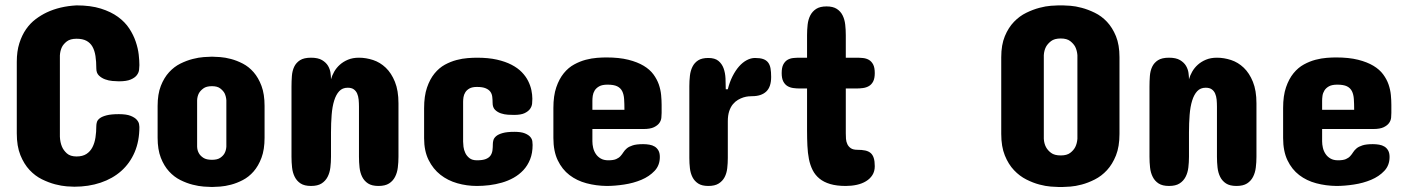

<svg xmlns="http://www.w3.org/2000/svg" viewBox="-20 -708 5358 731"><path d="M271.5 -687.5Q325.2 -687.5 364 -675.3Q402.8 -663.1 429.4 -643.6Q456.1 -624 472.2 -599.4Q488.3 -574.7 496.8 -549.3Q505.4 -523.9 508.1 -500.5Q510.7 -477.1 510.7 -460Q510.7 -452.6 509.5 -442.1Q508.3 -431.6 501 -421.9Q493.7 -412.1 477.8 -405.3Q461.9 -398.4 432.6 -398.4Q422.9 -398.4 408.2 -399.7Q393.6 -400.9 379.9 -406Q366.2 -411.1 356.4 -420.7Q346.7 -430.2 346.7 -447.3Q346.7 -473.6 343.5 -494.6Q340.3 -515.6 332 -530.3Q323.7 -544.9 309.1 -552.7Q294.4 -560.5 271.5 -560.5Q247.6 -560.5 234.6 -550.5Q221.7 -540.5 215.8 -528.8Q209 -514.6 208 -497.1V-187.5Q209 -166 215.8 -149.9Q221.7 -135.7 234.6 -124Q247.6 -112.3 271.5 -112.3Q294.4 -112.3 309.1 -121.8Q323.7 -131.3 332 -147.5Q340.3 -163.6 343.5 -184.6Q346.7 -205.6 346.7 -228.5Q346.7 -235.8 349.1 -243.7Q351.6 -251.5 360.4 -258.1Q369.1 -264.6 386.2 -269Q403.3 -273.4 432.6 -273.4Q461.9 -273.4 477.8 -266.8Q493.7 -260.3 501 -251.7Q508.3 -243.2 509.5 -235.1Q510.7 -227.1 510.7 -224.6Q510.7 -170.9 492.7 -128.7Q474.6 -86.4 441.7 -57.1Q408.7 -27.8 363 -12.5Q317.4 2.9 262.7 2.9Q253.9 2.9 234.1 1.5Q214.4 0 189.9 -6.3Q165.5 -12.7 139.6 -25.4Q113.8 -38.1 92.5 -60.8Q71.3 -83.5 57.6 -117.4Q43.9 -151.4 43.9 -200.2V-472.7Q43.9 -512.7 53.7 -543.5Q63.5 -574.2 79.3 -596.9Q95.2 -619.6 115.7 -635Q136.2 -650.4 157.7 -660.6Q207.5 -684.1 271.5 -687.5Z M580.1 -304.7Q580.1 -349.6 592.3 -380.9Q604.5 -412.1 623.8 -433.1Q643.1 -454.1 666.7 -465.8Q690.4 -477.5 713.4 -483.4Q736.3 -489.3 756.1 -490.7Q775.9 -492.2 787.1 -492.2Q798.3 -492.2 817.9 -490.7Q837.4 -489.3 859.6 -483.4Q881.8 -477.5 904.5 -465.8Q927.2 -454.1 945.6 -433.1Q963.9 -412.1 975.6 -380.9Q987.3 -349.6 987.3 -304.7V-183.6Q987.3 -138.7 975.6 -107.4Q963.9 -76.2 945.6 -55.2Q927.2 -34.2 904.5 -22.5Q881.8 -10.7 859.6 -4.9Q837.4 1 817.9 2.4Q798.3 3.9 787.1 3.9Q775.9 3.9 756.1 2.4Q736.3 1 713.4 -4.9Q690.4 -10.7 666.7 -22.5Q643.1 -34.2 623.8 -55.2Q604.5 -76.2 592.3 -107.4Q580.1 -138.7 580.1 -183.6ZM730.5 -149.4Q731 -135.3 737.3 -124.5Q742.7 -114.7 754.2 -107.2Q765.6 -99.6 787.1 -99.6Q807.6 -99.6 818.6 -107.2Q829.6 -114.7 835 -124.5Q840.8 -135.3 841.8 -149.4V-326.2Q840.8 -340.8 835 -353Q829.6 -362.8 818.6 -371.3Q807.6 -379.9 787.1 -379.9Q765.6 -379.9 754.2 -371.3Q742.7 -362.8 737.3 -353Q731 -340.8 730.5 -326.2Z M1497.1 -111.3Q1497.1 -90.3 1494.6 -70.3Q1492.2 -50.3 1484.1 -34.7Q1476.1 -19 1461.2 -9.5Q1446.3 0 1420.9 0Q1396 0 1381.3 -9.5Q1366.7 -19 1358.9 -34.7Q1351.1 -50.3 1348.9 -70.3Q1346.7 -90.3 1346.7 -111.3V-301.8Q1346.7 -315.4 1345.5 -328.6Q1344.2 -341.8 1339.8 -351.8Q1335.4 -361.8 1326.9 -367.9Q1318.4 -374 1303.7 -374Q1283.7 -374 1271.5 -360.8Q1259.3 -347.7 1252.2 -324.7Q1245.1 -301.8 1242.7 -270.8Q1240.2 -239.7 1240.2 -204.1V-111.3Q1240.2 -90.3 1237.8 -70.3Q1235.4 -50.3 1227.3 -34.7Q1219.2 -19 1204.3 -9.5Q1189.5 0 1164.1 0Q1139.2 0 1124.5 -9.5Q1109.9 -19 1102.1 -34.7Q1094.2 -50.3 1092 -70.3Q1089.8 -90.3 1089.8 -111.3V-377.9Q1089.8 -398.9 1091.3 -418.7Q1092.8 -438.5 1100.1 -453.9Q1107.4 -469.2 1122.3 -478.8Q1137.2 -488.3 1164.1 -488.3Q1190.9 -488.3 1206.1 -479.2Q1221.2 -470.2 1228.8 -457.5Q1236.3 -444.8 1238.3 -430.7Q1240.2 -416.5 1240.2 -406.2Q1244.1 -420.4 1252.4 -435.1Q1260.7 -449.7 1273.7 -461.4Q1286.6 -473.1 1304.7 -480.7Q1322.8 -488.3 1346.7 -488.3Q1373.5 -488.3 1400.4 -479.5Q1427.2 -470.7 1448.7 -450.2Q1470.2 -429.7 1483.6 -396.5Q1497.1 -363.3 1497.1 -314.5Z M1743.2 -168.9Q1743.2 -161.1 1744.6 -149.2Q1746.1 -137.2 1751.5 -125.7Q1756.8 -114.3 1767.3 -106Q1777.8 -97.7 1795.9 -97.7Q1817.4 -97.7 1829.6 -102.5Q1841.8 -107.4 1847.7 -116Q1853.5 -124.5 1855 -136Q1856.4 -147.5 1856.4 -160.2Q1856.4 -166.5 1858.6 -174.6Q1860.8 -182.6 1869.1 -189.7Q1877.4 -196.8 1893.8 -201.4Q1910.2 -206.1 1938.5 -206.1Q1964.4 -206.1 1978.5 -200.2Q1992.7 -194.3 1999.3 -186.3Q2005.9 -178.2 2006.8 -169.7Q2007.8 -161.1 2007.8 -156.2Q2007.8 -125 1998.3 -101.3Q1988.8 -77.6 1972.7 -60.3Q1956.5 -43 1935.5 -31.2Q1914.6 -19.5 1890.9 -12.7Q1867.2 -5.9 1842.8 -2.9Q1818.4 0 1795.9 0Q1757.3 0 1721.2 -10.3Q1685.1 -20.5 1657 -42.5Q1628.9 -64.5 1611.8 -98.9Q1594.7 -133.3 1594.7 -181.6V-295.9Q1594.7 -342.3 1605.7 -374.5Q1616.7 -406.7 1634.3 -428.2Q1651.9 -449.7 1673.8 -461.7Q1695.8 -473.6 1718.3 -479.5Q1740.7 -485.4 1761 -486.8Q1781.2 -488.3 1795.9 -488.3Q1839.4 -488.3 1871.8 -481Q1904.3 -473.6 1927.7 -461.4Q1951.2 -449.2 1966.6 -433.3Q1981.9 -417.5 1990.7 -399.9Q1999.5 -382.3 2003.2 -364.7Q2006.8 -347.2 2006.8 -332Q2006.8 -324.2 2005.9 -313.7Q2004.9 -303.2 1998.3 -293.7Q1991.7 -284.2 1977.5 -277.3Q1963.4 -270.5 1937.5 -270.5Q1928.2 -270.5 1914.3 -271.2Q1900.4 -272 1887.2 -276.4Q1874 -280.8 1864.7 -290Q1855.5 -299.3 1855.5 -316.4Q1855.5 -328.1 1854.2 -339.1Q1853 -350.1 1847.2 -358.4Q1841.3 -366.7 1829.3 -371.8Q1817.4 -377 1795.9 -377Q1777.8 -377 1767.3 -371.1Q1756.8 -365.2 1751.5 -356.4Q1746.1 -347.7 1744.6 -337.9Q1743.2 -328.1 1743.2 -320.3Z M2499 -278.3Q2499 -270.5 2498 -260Q2497.1 -249.5 2490.5 -240Q2483.9 -230.5 2469.7 -223.6Q2455.6 -216.8 2429.7 -216.8H2235.4V-169.9Q2235.4 -158.2 2238.3 -145.5Q2241.2 -132.8 2248.3 -122.1Q2255.4 -111.3 2267.1 -104.5Q2278.8 -97.7 2295.9 -97.7Q2315.4 -97.7 2325.9 -102.3Q2336.4 -106.9 2342.5 -113.8Q2348.6 -120.6 2353.5 -128.4Q2358.4 -136.2 2366.5 -143.1Q2374.5 -149.9 2388.9 -154.5Q2403.3 -159.2 2428.7 -159.2Q2440.9 -159.2 2452.4 -157.2Q2463.9 -155.3 2472.7 -149.9Q2481.4 -144.5 2486.8 -135Q2492.2 -125.5 2492.2 -110.4Q2492.2 -78.6 2472.2 -57.4Q2452.1 -36.1 2421.9 -23.4Q2391.6 -10.7 2356.2 -5.4Q2320.8 0 2290 0Q2249.5 -0.5 2212.9 -10.3Q2176.3 -20 2148.2 -41.5Q2120.1 -63 2103.5 -97.7Q2086.9 -132.3 2086.9 -182.6V-296.9Q2086.9 -343.3 2097.9 -375.5Q2108.9 -407.7 2126.5 -429.2Q2144 -450.7 2166 -462.6Q2188 -474.6 2210.4 -480.5Q2232.9 -486.3 2253.2 -487.8Q2273.4 -489.3 2288.1 -489.3Q2337.4 -489.3 2372.3 -480.5Q2407.2 -471.7 2430.7 -457.5Q2454.1 -443.4 2467.8 -424.8Q2481.4 -406.2 2488.3 -386.5Q2495.1 -366.7 2497.1 -346.4Q2499 -326.2 2499 -308.6ZM2235.4 -290H2357.4Q2357.4 -313 2356.2 -330.8Q2355 -348.6 2348.9 -360.8Q2342.8 -373 2329.8 -379.4Q2316.9 -385.7 2293 -385.7Q2272.9 -385.7 2261.5 -379.4Q2250 -373 2244.1 -363.5Q2238.3 -354 2236.8 -343.3Q2235.4 -332.5 2235.4 -324.2Z M2916 -415Q2916 -377 2897.2 -359.4Q2878.4 -341.8 2843.8 -341.8Q2838.9 -341.8 2829.8 -341.1Q2820.8 -340.3 2810.5 -337.2Q2800.3 -334 2789.8 -327.9Q2779.3 -321.8 2770.5 -311.3Q2761.7 -300.8 2756.3 -284.7Q2751 -268.6 2751 -246.1V-106.4Q2751 -86.4 2748.8 -67.4Q2746.6 -48.3 2738.8 -33.4Q2731 -18.6 2716.3 -9.3Q2701.7 0 2676.8 0Q2652.3 0 2638.2 -9.3Q2624 -18.6 2616.5 -33.4Q2608.9 -48.3 2606.7 -67.4Q2604.5 -86.4 2604.5 -106.4V-379.9Q2604.5 -400.4 2606.7 -419.7Q2608.9 -439 2616.5 -454.1Q2624 -469.2 2638.2 -478.3Q2652.3 -487.3 2676.8 -487.3Q2701.7 -487.3 2715.1 -476.3Q2728.5 -465.3 2734.9 -448Q2741.2 -430.7 2742.2 -409.4Q2743.2 -388.2 2743.2 -368.2H2751Q2757.8 -395.5 2769 -417.7Q2780.3 -439.9 2793.9 -455.3Q2807.6 -470.7 2823.2 -479Q2838.9 -487.3 2854.5 -487.3Q2873.5 -487.3 2885.5 -483.2Q2897.5 -479 2904.3 -470.2Q2911.1 -461.4 2913.6 -447.8Q2916 -434.1 2916 -415Z M3052.7 -488.3V-574.2Q3052.7 -594.7 3054.9 -614.3Q3057.1 -633.8 3064.9 -649.2Q3072.8 -664.6 3087.4 -674.1Q3102.1 -683.6 3127 -683.6Q3151.4 -683.6 3166 -674.1Q3180.7 -664.6 3188.2 -649.2Q3195.8 -633.8 3198 -614.3Q3200.2 -594.7 3200.2 -574.2V-488.3H3240.2Q3252.9 -488.3 3265.6 -487.1Q3278.3 -485.8 3288.3 -480Q3298.3 -474.1 3304.4 -462.4Q3310.5 -450.7 3310.5 -429.7Q3310.5 -409.7 3304.4 -397.9Q3298.3 -386.2 3288.3 -380.4Q3278.3 -374.5 3265.6 -372.8Q3252.9 -371.1 3240.2 -371.1H3200.2V-200.2Q3200.2 -190.4 3200.9 -179.4Q3201.7 -168.5 3206.1 -159.2Q3210.4 -149.9 3219.2 -143.8Q3228 -137.7 3244.1 -137.7Q3261.7 -137.7 3274.2 -135Q3286.6 -132.3 3294.7 -125.5Q3302.7 -118.7 3306.6 -106.4Q3310.5 -94.2 3310.5 -75.2Q3310.5 -55.7 3301.5 -41.5Q3292.5 -27.3 3277.3 -18.1Q3262.2 -8.8 3242.2 -4.4Q3222.2 0 3200.2 0Q3165.5 0 3140.9 -7.3Q3116.2 -14.6 3099.9 -28.1Q3083.5 -41.5 3074 -60.3Q3064.5 -79.1 3059.8 -102.5Q3055.2 -126 3054 -153.1Q3052.7 -180.2 3052.7 -210V-371.1H3025.4Q3012.7 -371.1 3000.2 -372.8Q2987.8 -374.5 2978 -380.4Q2968.3 -386.2 2962.2 -397.9Q2956.1 -409.7 2956.1 -429.7Q2956.1 -450.7 2962.2 -462.4Q2968.3 -474.1 2978 -480Q2987.8 -485.8 3000.2 -487.1Q3012.7 -488.3 3025.4 -488.3Z M3792 -490.2Q3792 -537.1 3805.7 -570.1Q3819.3 -603 3840.6 -625Q3861.8 -647 3887.5 -659.4Q3913.1 -671.9 3937.3 -678.2Q3961.4 -684.6 3981 -686Q4000.5 -687.5 4009.8 -687.5H4026.4Q4035.6 -687.5 4055.2 -686Q4074.7 -684.6 4098.6 -678.2Q4122.6 -671.9 4148.2 -659.4Q4173.8 -647 4194.6 -625Q4215.3 -603 4228.8 -570.1Q4242.2 -537.1 4242.2 -490.2V-198.2Q4242.2 -149.9 4228.8 -116.2Q4215.3 -82.5 4194.6 -60.1Q4173.8 -37.6 4148.2 -24.7Q4122.6 -11.7 4098.6 -5.4Q4074.7 1 4055.2 2.4Q4035.6 3.9 4026.4 3.9H4009.8Q4000.5 3.9 3981 2.4Q3961.4 1 3937.3 -5.4Q3913.1 -11.7 3887.5 -24.7Q3861.8 -37.6 3840.6 -60.1Q3819.3 -82.5 3805.7 -116.2Q3792 -149.9 3792 -198.2ZM3954.1 -179.7Q3955.1 -161.6 3962.4 -147.9Q3968.8 -135.7 3981.7 -126Q3994.6 -116.2 4018.6 -116.2Q4042 -116.2 4054.7 -126Q4067.4 -135.7 4073.7 -147.9Q4080.6 -161.6 4082 -179.7V-498Q4080.6 -515.6 4073.7 -529.8Q4067.4 -541.5 4054.7 -551.5Q4042 -561.5 4018.6 -561.5Q3994.6 -561.5 3981.7 -551.5Q3968.8 -541.5 3962.4 -529.8Q3955.1 -515.6 3954.1 -498Z M4763.7 -111.3Q4763.7 -90.3 4761.2 -70.3Q4758.8 -50.3 4750.7 -34.7Q4742.7 -19 4727.8 -9.5Q4712.9 0 4687.5 0Q4662.6 0 4647.9 -9.5Q4633.3 -19 4625.5 -34.7Q4617.7 -50.3 4615.5 -70.3Q4613.3 -90.3 4613.3 -111.3V-301.8Q4613.3 -315.4 4612.1 -328.6Q4610.8 -341.8 4606.4 -351.8Q4602.1 -361.8 4593.5 -367.9Q4585 -374 4570.3 -374Q4550.3 -374 4538.1 -360.8Q4525.9 -347.7 4518.8 -324.7Q4511.7 -301.8 4509.3 -270.8Q4506.8 -239.7 4506.8 -204.1V-111.3Q4506.8 -90.3 4504.4 -70.3Q4502 -50.3 4493.9 -34.7Q4485.8 -19 4470.9 -9.5Q4456.1 0 4430.7 0Q4405.8 0 4391.1 -9.5Q4376.5 -19 4368.7 -34.7Q4360.8 -50.3 4358.6 -70.3Q4356.4 -90.3 4356.4 -111.3V-377.9Q4356.4 -398.9 4357.9 -418.7Q4359.4 -438.5 4366.7 -453.9Q4374 -469.2 4388.9 -478.8Q4403.8 -488.3 4430.7 -488.3Q4457.5 -488.3 4472.7 -479.2Q4487.8 -470.2 4495.4 -457.5Q4502.9 -444.8 4504.9 -430.7Q4506.8 -416.5 4506.8 -406.2Q4510.7 -420.4 4519 -435.1Q4527.3 -449.7 4540.3 -461.4Q4553.2 -473.1 4571.3 -480.7Q4589.4 -488.3 4613.3 -488.3Q4640.1 -488.3 4667 -479.5Q4693.8 -470.7 4715.3 -450.2Q4736.8 -429.7 4750.2 -396.5Q4763.7 -363.3 4763.7 -314.5Z M5277.3 -278.3Q5277.3 -270.5 5276.4 -260Q5275.4 -249.5 5268.8 -240Q5262.2 -230.5 5248 -223.6Q5233.9 -216.8 5208 -216.8H5013.7V-169.9Q5013.7 -158.2 5016.6 -145.5Q5019.5 -132.8 5026.6 -122.1Q5033.7 -111.3 5045.4 -104.5Q5057.1 -97.7 5074.2 -97.7Q5093.8 -97.7 5104.2 -102.3Q5114.7 -106.9 5120.8 -113.8Q5127 -120.6 5131.8 -128.4Q5136.7 -136.2 5144.8 -143.1Q5152.8 -149.9 5167.2 -154.5Q5181.6 -159.2 5207 -159.2Q5219.2 -159.2 5230.7 -157.2Q5242.2 -155.3 5251 -149.9Q5259.8 -144.5 5265.1 -135Q5270.5 -125.5 5270.5 -110.4Q5270.5 -78.6 5250.5 -57.4Q5230.5 -36.1 5200.2 -23.4Q5169.9 -10.7 5134.5 -5.4Q5099.1 0 5068.4 0Q5027.8 -0.5 4991.2 -10.3Q4954.6 -20 4926.5 -41.5Q4898.4 -63 4881.8 -97.7Q4865.2 -132.3 4865.2 -182.6V-296.9Q4865.2 -343.3 4876.2 -375.5Q4887.2 -407.7 4904.8 -429.2Q4922.4 -450.7 4944.3 -462.6Q4966.3 -474.6 4988.8 -480.5Q5011.2 -486.3 5031.5 -487.8Q5051.8 -489.3 5066.4 -489.3Q5115.7 -489.3 5150.6 -480.5Q5185.5 -471.7 5209 -457.5Q5232.4 -443.4 5246.1 -424.8Q5259.8 -406.2 5266.6 -386.5Q5273.4 -366.7 5275.4 -346.4Q5277.3 -326.2 5277.3 -308.6ZM5013.7 -290H5135.7Q5135.7 -313 5134.5 -330.8Q5133.3 -348.6 5127.2 -360.8Q5121.1 -373 5108.2 -379.4Q5095.2 -385.7 5071.3 -385.7Q5051.3 -385.7 5039.8 -379.4Q5028.3 -373 5022.5 -363.5Q5016.6 -354 5015.1 -343.3Q5013.7 -332.5 5013.7 -324.2Z"/></svg>

Font: Concert One
Style: Regular
Weight: 400
Version: Version 1.003